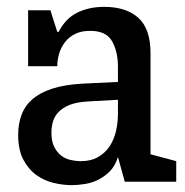

<svg xmlns="http://www.w3.org/2000/svg" viewBox="-20 -530 540 560"><path d="M189 10Q164 10 136.5 3.5Q109 -3 86 -19.5Q63 -36 48 -64.5Q33 -93 33 -137Q33 -169 43 -195.5Q53 -222 75 -241Q97 -260 132.5 -271.5Q168 -283 220 -286L324 -291V-336Q324 -379 307 -409.5Q290 -440 243 -440Q217 -440 199 -431Q181 -422 169.5 -407Q158 -392 152.5 -373.5Q147 -355 147 -337H62V-500H127L147 -437H151Q171 -476 205 -493Q239 -510 284 -510Q348 -510 383.5 -478Q419 -446 419 -375V-80L494 -60V0H344L324 -72Q316 -46 300 -30Q284 -14 265 -5Q246 4 225.5 7Q205 10 189 10ZM216 -60Q246 -60 267 -72.5Q288 -85 300.5 -104.5Q313 -124 318.5 -148.5Q324 -173 324 -197V-239L235 -234Q203 -232 183 -224Q163 -216 151 -203.5Q139 -191 134.5 -175.5Q130 -160 130 -143Q130 -118 138 -102Q146 -86 158 -76.5Q170 -67 185.5 -63.5Q201 -60 216 -60Z"/></svg>

Font: HermeneusOne
Style: Regular
Weight: 400
Designer: Rodrigo Fuenzalida, Pablo Impallari
Foundry: Pablo Impallari, Rodrigo Fuenzalida
Version: Version 1.000; ttfautohint (v0.8) -G 200 -r 50